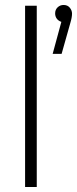

<svg xmlns="http://www.w3.org/2000/svg" viewBox="-20 -753 310 773"><path d="M81 0V-730H128V0ZM192 -536 227 -665Q215 -669 208.5 -678Q202 -687 202 -699Q202 -714 212 -723.5Q222 -733 236 -733Q252 -733 261 -722Q270 -711 270 -698Q270 -683 263 -660L228 -536Z"/></svg>

Font: MuseoModerno Thin ExtraLight
Style: Regular
Weight: 250
Version: Version 1.002